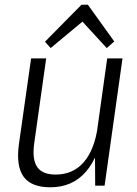

<svg xmlns="http://www.w3.org/2000/svg" viewBox="-20 -788 583 815"><path d="M125 -178Q116 -111 138 -79Q160 -47 216 -47Q290 -47 335.5 -99.5Q381 -152 395 -251L430 -316L421 -255Q403 -127 345.5 -60Q288 7 194 7Q113 7 80.5 -37.5Q48 -82 60 -174L112 -540H176ZM424 0H384L383 -168L435 -540H500ZM171 -611 326 -768H353L465 -612L433 -584L320 -707H343L195 -584Z"/></svg>

Font: Pathway Extreme SemiCondensed ExtraLight
Style: Italic
Weight: 250
Width: 4
Italic angle: -8°
Version: Version 1.001;gftools[0.9.26]